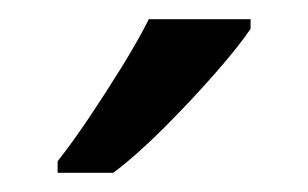

<svg xmlns="http://www.w3.org/2000/svg" viewBox="-20 -786 321 200"><path d="M241 -756Q229 -738 204 -709.5Q179 -681 150.5 -652.5Q122 -624 98 -606H40V-618Q55 -637 72.5 -663Q90 -689 107 -716.5Q124 -744 135 -766H241Z"/></svg>

Font: Noto Sans Glagolitic
Style: Regular
Weight: 400
Designer: Monotype Design Team
Foundry: Monotype Imaging Inc.
Version: Version 2.004; ttfautohint (v1.8.4.7-5d5b)